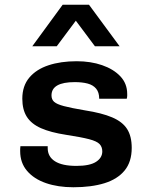

<svg xmlns="http://www.w3.org/2000/svg" viewBox="-20 -779 640 809"><path d="M289 10Q224 10 173.5 -7.5Q123 -25 94 -59Q65 -93 65 -142Q65 -146 65 -151Q65 -156 66 -163H181V-155Q181 -119 211.5 -99.5Q242 -80 302 -80Q358 -80 384.5 -97Q411 -114 411 -141Q411 -160 399.5 -172Q388 -184 355.5 -192.5Q323 -201 258 -211Q193 -221 152.5 -239Q112 -257 93 -287Q74 -317 74 -363Q74 -417 103.5 -452Q133 -487 184.5 -504Q236 -521 303 -521Q362 -521 410 -504.5Q458 -488 487 -457.5Q516 -427 516 -383Q516 -380 516 -375Q516 -370 514 -363H398Q398 -390 385 -405.5Q372 -421 349 -427Q326 -433 295 -433Q197 -433 197 -377Q197 -360 208 -350Q219 -340 249 -332Q279 -324 338 -314Q409 -303 452.5 -284.5Q496 -266 515.5 -235.5Q535 -205 535 -156Q535 -97 505 -60.5Q475 -24 420 -7Q365 10 289 10ZM116 -584 244 -759H355L484 -584H380L262 -742H337L219 -584Z"/></svg>

Font: Chivo Mono SemiBold
Style: Regular
Weight: 600
Monospace: yes
Designer: Hector Gatti
Foundry: Omnibus-Type
Version: Version 1.008